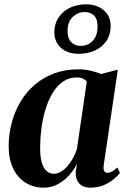

<svg xmlns="http://www.w3.org/2000/svg" viewBox="-20 -854 590 885"><path d="M458 -92.5Q455.5 -72.5 460.8 -65Q466 -57.5 475.5 -57.5Q485 -57.5 496.2 -63.2Q507.5 -69 520.5 -82.5L533 -57Q523.5 -44 504.2 -28Q485 -12 458.2 -0.5Q431.5 11 397.5 11Q361 11 344 -9.8Q327 -30.5 329 -61.5L335 -99.5Q322.5 -73 300.2 -47.8Q278 -22.5 248 -5.8Q218 11 181.5 11Q134.5 11 97.8 -12Q61 -35 40.5 -77.8Q20 -120.5 20 -180Q20 -234 33.5 -286Q47 -338 73.2 -383Q99.5 -428 138.5 -462Q177.5 -496 228.5 -515.2Q279.5 -534.5 342 -534.5Q371 -534.5 397.8 -528.2Q424.5 -522 445.5 -513L523 -532.5ZM380 -477.5Q374.5 -485.5 363 -491.2Q351.5 -497 335 -497Q297 -497 268.8 -476.8Q240.5 -456.5 220.8 -422.5Q201 -388.5 188.5 -346Q176 -303.5 170.5 -258.8Q165 -214 165 -172.5Q165 -129 173.2 -102.8Q181.5 -76.5 195.8 -64.8Q210 -53 228 -53Q243.5 -53 259.2 -61.8Q275 -70.5 289.2 -86.2Q303.5 -102 315.2 -122.8Q327 -143.5 334.5 -167ZM343 -606Q291 -606 260.2 -634.2Q229.5 -662.5 230.5 -708.5Q231.5 -739.5 244 -763Q256.5 -786.5 277 -802.5Q297.5 -818.5 323.2 -826.2Q349 -834 376.5 -834Q428.5 -834 460 -805.2Q491.5 -776.5 490 -731.5Q489 -691.5 469.2 -663.5Q449.5 -635.5 416.8 -620.8Q384 -606 343 -606ZM351 -642.5Q373.5 -642.5 391 -652.5Q408.5 -662.5 418.8 -681.5Q429 -700.5 429.5 -726.5Q431 -763.5 414.8 -781Q398.5 -798.5 369.5 -798.5Q340 -798.5 316.2 -777Q292.5 -755.5 291.5 -715Q290 -680.5 307 -661.5Q324 -642.5 351 -642.5Z"/></svg>

Font: Merriweather 96pt
Style: Bold Italic
Weight: 700
Italic angle: -7.8°
Version: Version 2.101